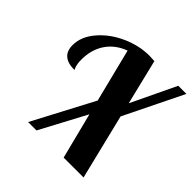

<svg xmlns="http://www.w3.org/2000/svg" viewBox="-190 -918 1085 1085"><g transform="rotate(45 352.5 -375.0)"><path d="M628 0H469L399 -276L252 0H185L377 -364L297 -683Q226 -657 187 -600Q148 -543 148 -462Q148 -445 150 -431.5Q152 -418 154 -412.5Q156 -407 159 -400.5Q162 -394 162 -393Q55 -393 55 -485Q55 -553 108 -615Q161 -677 242 -713.5Q323 -750 405 -750Q420 -750 446 -748L512 -477L640 -745H705L532 -392Z"/></g></svg>

Font: Lobster Two
Style: Bold Italic
Weight: 700
Designer: Pablo Impallari
Foundry: Pablo Impallari. www.impallari.com
Version: Version 2.000